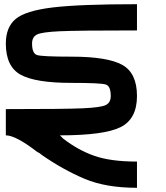

<svg xmlns="http://www.w3.org/2000/svg" viewBox="-20 -645 790 915"><path d="M320.3 -250Q148.4 -250 78.1 -289.1Q7.8 -328.1 7.8 -437.5Q7.8 -515.6 54.7 -554.7Q101.6 -593.8 230.5 -609.4Q359.4 -625 632.8 -625V-500Q351.6 -500 265.6 -496.1Q179.7 -492.2 156.2 -480.5Q132.8 -468.8 132.8 -437.5Q132.8 -390.6 156.2 -382.8Q179.7 -375 320.3 -375Q492.2 -375 562.5 -335.9Q632.8 -296.9 632.8 -187.5Q632.8 -78.1 554.7 -39.1Q476.6 0 265.6 0Q273.4 7.8 281.2 15.6Q351.6 70.3 429.7 97.7Q507.8 125 632.8 125V250Q484.4 250 382.8 207Q281.2 164.1 179.7 93.8Q171.9 85.9 156.2 78.1Q54.7 0 7.8 0V-125Q289.1 -125 375 -128.9Q460.9 -132.8 484.4 -144.5Q507.8 -156.2 507.8 -187.5Q507.8 -234.4 484.4 -242.2Q460.9 -250 320.3 -250Z"/></svg>

Font: CraftyPE
Style: Regular
Weight: 400
Designer: Erek Butcher
Foundry: Haunted Coop
Version: Version 0.018;April 4, 2024;FontCreator 15.0.0.2962 64-bit